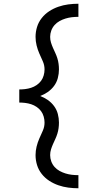

<svg xmlns="http://www.w3.org/2000/svg" viewBox="-20 -853 540 1026"><path d="M399 153Q372 153 345 149.5Q318 146 292 137Q266 128 243 113Q220 98 203 76.5Q186 55 178 29Q170 3 170 -24Q170 -47 175.5 -69.5Q181 -92 190 -112.5Q199 -133 208.5 -154Q218 -175 218 -198Q218 -214 213.5 -230Q209 -246 199.5 -259Q190 -272 176 -281.5Q162 -291 146.5 -296Q131 -301 115 -303Q99 -305 83 -305V-375Q99 -375 115 -377Q131 -379 146.5 -384Q162 -389 176 -398.5Q190 -408 199.5 -421Q209 -434 213.5 -450Q218 -466 218 -482Q218 -505 208.5 -526Q199 -547 190 -567.5Q181 -588 175.5 -610.5Q170 -633 170 -656Q170 -683 178 -709Q186 -735 203 -756.5Q220 -778 243 -793Q266 -808 292 -817Q318 -826 345 -829.5Q372 -833 399 -833V-763Q381 -763 364 -761Q347 -759 330.5 -754Q314 -749 298.5 -740.5Q283 -732 271.5 -719Q260 -706 254 -689.5Q248 -673 248 -656Q248 -640 252.5 -625.5Q257 -611 263 -597.5Q269 -584 275.5 -570Q282 -556 286.5 -541.5Q291 -527 293 -512Q295 -497 295 -482Q295 -459 289 -436Q283 -413 269 -394Q255 -375 235.5 -361.5Q216 -348 195 -340Q216 -332 235.5 -318.5Q255 -305 269 -286Q283 -267 289 -244Q295 -221 295 -198Q295 -183 293 -168Q291 -153 286.5 -138.5Q282 -124 275.5 -110Q269 -96 263 -82.5Q257 -69 252.5 -54.5Q248 -40 248 -24Q248 -7 254 9.5Q260 26 271.5 39Q283 52 298.5 60.5Q314 69 330.5 74Q347 79 364 81Q381 83 399 83Z"/></svg>

Font: Iosevka Fixed
Style: Regular
Weight: 400
Monospace: yes
Designer: Belleve Invis
Foundry: Belleve Invis
Version: Version 33.2.4